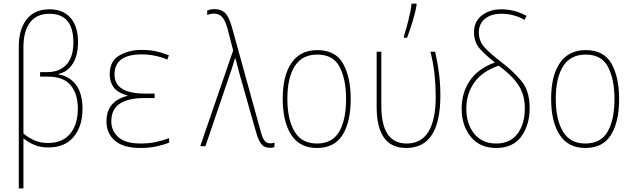

<svg xmlns="http://www.w3.org/2000/svg" viewBox="-20 -817 3540 1073"><path d="M111 -71V-554Q111 -643 148 -691.5Q185 -740 256 -740Q390 -740 390 -581Q390 -497 351 -455.5Q312 -414 245 -414H204V-389H244Q336 -389 375.5 -340Q415 -291 415 -210Q415 -121 372 -69.5Q329 -18 249 -18Q207 -18 174 -32Q141 -46 111 -71ZM111 236V-44Q141 -20 173.5 -6.5Q206 7 250 7Q343 7 392 -52.5Q441 -112 441 -209Q441 -294 405 -342.5Q369 -391 307 -401V-404Q356 -414 386 -460Q416 -506 416 -582Q416 -669 374.5 -717Q333 -765 256 -765Q173 -765 129 -709Q85 -653 85 -558V236Z M925 -20V-45Q888 -31 849.5 -23Q811 -15 766 -15Q681 -15 641.5 -50.5Q602 -86 602 -138Q602 -207 650 -238Q698 -269 784 -269H844V-294H790Q620 -294 620 -401Q620 -513 771 -513Q811 -513 848.5 -505Q886 -497 915 -484L924 -508Q888 -522 853.5 -530Q819 -538 770 -538Q701 -538 647 -507Q593 -476 593 -401Q593 -361 614 -330.5Q635 -300 692 -283V-281Q575 -252 575 -138Q575 -72 622 -31Q669 10 766 10Q816 10 857.5 0.5Q899 -9 925 -20Z M1514 5V-20Q1504 -16 1490 -16Q1472 -16 1460 -29Q1448 -42 1438 -79L1277 -662Q1260 -724 1237.5 -745Q1215 -766 1180 -766Q1165 -766 1155 -763.5Q1145 -761 1138 -758V-733Q1146 -736 1155 -738.5Q1164 -741 1175 -741Q1204 -741 1221.5 -722Q1239 -703 1252 -655L1283 -535L1099 0H1128L1274 -429Q1279 -445 1284 -460Q1289 -475 1293 -490H1296Q1301 -473 1306 -452.5Q1311 -432 1318 -406L1412 -75Q1425 -31 1441 -11Q1457 9 1488 9Q1498 9 1503.5 8Q1509 7 1514 5Z M1940 -264Q1940 -385 1897.5 -461Q1855 -537 1753 -537Q1659 -537 1609.5 -466Q1560 -395 1560 -265Q1560 -137 1607.5 -63.5Q1655 10 1751 10Q1849 10 1894.5 -63Q1940 -136 1940 -264ZM1586 -265Q1586 -383 1627.5 -447.5Q1669 -512 1753 -512Q1842 -512 1878 -443Q1914 -374 1914 -265Q1914 -147 1875.5 -81Q1837 -15 1751 -15Q1666 -15 1626 -82Q1586 -149 1586 -265Z M2255 -606Q2269 -643 2285 -694.5Q2301 -746 2308 -789V-797H2280Q2276 -757 2262 -702Q2248 -647 2237 -614V-606ZM2441 -282Q2441 -348 2433.5 -406.5Q2426 -465 2412 -528H2385Q2402 -465 2408.5 -400.5Q2415 -336 2415 -278Q2415 -15 2252 -15Q2111 -15 2111 -226V-528H2085V-219Q2085 10 2250 10Q2441 10 2441 -282Z M2940 -213Q2940 -311 2892 -367Q2844 -423 2778 -473Q2722 -516 2689 -551Q2656 -586 2656 -636Q2656 -683 2689.5 -711.5Q2723 -740 2782 -740Q2852 -740 2911 -706L2923 -728Q2856 -765 2782 -765Q2717 -765 2673 -731Q2629 -697 2629 -637Q2629 -582 2661 -545.5Q2693 -509 2746 -468Q2652 -434 2606 -366.5Q2560 -299 2560 -210Q2560 -116 2610.5 -53Q2661 10 2753 10Q2847 10 2893.5 -54.5Q2940 -119 2940 -213ZM2586 -210Q2586 -292 2630 -355Q2674 -418 2767 -450Q2838 -399 2875.5 -344Q2913 -289 2913 -212Q2913 -124 2872 -69.5Q2831 -15 2753 -15Q2675 -15 2630.5 -69.5Q2586 -124 2586 -210Z M3440 -264Q3440 -385 3397.5 -461Q3355 -537 3253 -537Q3159 -537 3109.5 -466Q3060 -395 3060 -265Q3060 -137 3107.5 -63.5Q3155 10 3251 10Q3349 10 3394.5 -63Q3440 -136 3440 -264ZM3086 -265Q3086 -383 3127.5 -447.5Q3169 -512 3253 -512Q3342 -512 3378 -443Q3414 -374 3414 -265Q3414 -147 3375.5 -81Q3337 -15 3251 -15Q3166 -15 3126 -82Q3086 -149 3086 -265Z"/></svg>

Font: Noto Sans Mono UI Condensed Thin
Style: Regular
Weight: 250
Width: 3
Designer: Monotype Design team
Foundry: Monotype Imaging Inc.
Version: 1.000